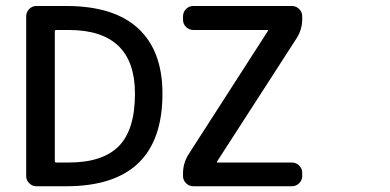

<svg xmlns="http://www.w3.org/2000/svg" viewBox="-20 -735 1317 648"><path d="M435.5 -418.9Q435.5 -633.8 211.9 -633.8H169.9Q165 -633.8 165 -628.9V-191.4Q165 -186.5 169.9 -186.5H211.9Q326.2 -186.5 380.9 -241.7Q435.5 -296.9 435.5 -418.9ZM528.3 -418.9Q528.3 -106.4 203.1 -106.4H102.5Q88.9 -106.4 78.6 -116.7Q68.4 -127 68.4 -140.6V-679.7Q68.4 -694.3 78.6 -704.6Q88.9 -714.8 102.5 -714.8H203.1Q364.3 -714.8 446.3 -639.2Q528.3 -563.5 528.3 -418.9ZM597.7 -679.7Q597.7 -694.3 607.9 -704.6Q618.2 -714.8 632.8 -714.8H964.8Q979.5 -714.8 989.7 -704.6Q1000 -694.3 1000 -679.7V-670.9Q1000 -635.7 981.4 -606.4L712.9 -190.4Q710.9 -186.5 714.8 -186.5H964.8Q979.5 -186.5 989.7 -176.3Q1000 -166 1000 -152.3V-140.6Q1000 -127 989.7 -116.7Q979.5 -106.4 964.8 -106.4H632.8Q618.2 -106.4 607.9 -116.7Q597.7 -127 597.7 -140.6V-149.4Q597.7 -184.6 616.2 -213.9L883.8 -629.9Q886.7 -633.8 881.8 -633.8H632.8Q618.2 -633.8 607.9 -644Q597.7 -654.3 597.7 -668Z"/></svg>

Font: Gen Jyuu GothicL Medium
Style: Regular
Weight: 500
Designer: [Source Han Sans]
Ryoko NISHIZUKA  (kana & ideographs); Paul D. Hunt (Latin, Greek & Cyrillic); Wenlong ZHANG  (bopomofo
Version: Version 1.002.20150607